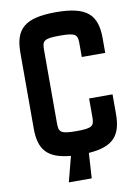

<svg xmlns="http://www.w3.org/2000/svg" viewBox="-122 -1091 988 1362"><g transform="rotate(-10 372.0 -409.5)"><path d="M260 192.5H425L436.2 11.2C615 -1.2 673.8 -73.8 673.8 -227.5V-368.8H505V-240C505 -172.5 497.5 -156.2 377.5 -156.2C257.5 -156.2 250 -172.5 250 -240V-760C250 -827.5 257.5 -843.8 377.5 -843.8C497.5 -843.8 505 -827.5 505 -760V-667.5H673.8V-772.5C673.8 -942.5 602.5 -1012.5 377.5 -1012.5C152.5 -1012.5 81.2 -942.5 81.2 -772.5V-227.5C81.2 -76.2 137.5 -5 307.5 10Z"/></g></svg>

Font: Basalte Marquee
Style: Regular
Weight: 400
Designer: Ange Degheest & Benjamin Gomez & Eugénie Bidaut
Foundry: Velvetyne Type Foundry
Version: Version 1.000;FEAKit 1.0